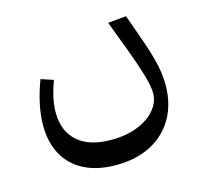

<svg xmlns="http://www.w3.org/2000/svg" viewBox="-75 -351 658 623"><g transform="rotate(-15 254.0 -40.0)"><path d="M243.2 189.5Q180.7 189.5 136.5 167Q92.3 144.5 69.3 103Q46.4 61.5 46.4 3.9Q46.4 -61.5 77.1 -143.6L118.7 -129.9Q96.7 -71.3 96.7 -25.9Q96.7 37.1 136.2 71.8Q175.8 106.4 248 106.4Q299.8 106.4 338.1 90.8Q376.5 75.2 397.5 49.8Q418.5 24.4 418.5 -4.9Q418.5 -28.8 405.8 -71Q393.1 -113.3 374 -163.6Q355 -213.9 336.4 -263.2L397.9 -269Q419.4 -210 434.3 -166.5Q449.2 -123 456.8 -88.4Q464.4 -53.7 464.4 -20.5Q464.4 42 437.7 89.4Q411.1 136.7 361.3 163.1Q311.5 189.5 243.2 189.5Z"/></g></svg>

Font: Markazi Text
Style: Regular
Weight: 400
Designer: Borna Izadpanah (Arabic designer), Fiona Ross (Arabic design director) and Florian Runge (Latin designer)
Foundry: Borna Izadpanah and Florian Runge
Version: Version 1.000